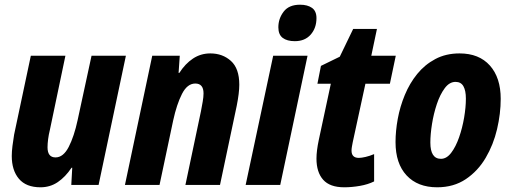

<svg xmlns="http://www.w3.org/2000/svg" viewBox="-20 -786 2175 816"><path d="M152 10Q91 10 60.5 -26Q30 -62 30 -123Q30 -142 33 -166Q36 -190 40 -214L111 -549H258L192 -234Q187 -214 184.5 -194.5Q182 -175 182 -160Q182 -117 216 -117Q249 -117 272 -161.5Q295 -206 310 -276L369 -549H515L399 0H283L287 -73H284Q258 -34 225.5 -12Q193 10 152 10Z M511 0 627 -549H744L739 -476H742Q767 -515 800 -537Q833 -559 874 -559Q926 -559 961.5 -527Q997 -495 997 -426Q997 -391 986 -336L915 0H768L834 -313Q838 -334 841.5 -354Q845 -374 845 -389Q845 -431 810 -431Q776 -431 753.5 -387Q731 -343 716 -274L658 0Z M1233 -611Q1200 -611 1181.5 -625Q1163 -639 1163 -670Q1163 -707 1185.5 -736.5Q1208 -766 1255 -766Q1287 -766 1306 -752.5Q1325 -739 1325 -709Q1325 -667 1300.5 -639Q1276 -611 1233 -611ZM1024 0 1141 -549H1287L1171 0Z M1443 10Q1382 10 1353.5 -22Q1325 -54 1325 -112Q1325 -145 1335 -192L1386 -430H1329L1344 -506L1424 -545L1481 -663H1582L1558 -549H1662L1637 -430H1533L1479 -181Q1477 -171 1475.5 -162Q1474 -153 1474 -146Q1474 -115 1505 -115Q1516 -115 1533.5 -119Q1551 -123 1570 -131V-15Q1544 -2 1509.5 4Q1475 10 1443 10Z M1838 10Q1755 10 1708 -40.5Q1661 -91 1661 -182Q1661 -229 1670.5 -281Q1680 -333 1700.5 -382.5Q1721 -432 1753 -471.5Q1785 -511 1830 -535Q1875 -559 1933 -559Q2016 -559 2062 -507.5Q2108 -456 2108 -366Q2108 -303 2092.5 -237Q2077 -171 2044 -115Q2011 -59 1959.5 -24.5Q1908 10 1838 10ZM1854 -111Q1878 -111 1897.5 -136.5Q1917 -162 1931 -202Q1945 -242 1952.5 -286Q1960 -330 1960 -367Q1960 -401 1949.5 -419.5Q1939 -438 1916 -438Q1890 -438 1870 -411Q1850 -384 1836.5 -343.5Q1823 -303 1816 -259Q1809 -215 1809 -180Q1809 -111 1854 -111Z"/></svg>

Font: Noto Sans Condensed ExtraBold
Style: Italic
Weight: 800
Width: 3
Italic angle: -12°
Designer: Monotype Design Team
Foundry: Monotype Imaging Inc.
Version: Version 2.013; ttfautohint (v1.8.4.7-5d5b)